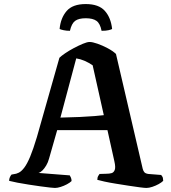

<svg xmlns="http://www.w3.org/2000/svg" viewBox="-20 -927 845 947"><path d="M251 0Q246 0 226.5 -2Q207 -4 179 -8Q151 -12 121.5 -16.5Q92 -21 66 -26Q40 -31 25 -35Q25 -45 29 -53.5Q33 -62 37 -66L48 -68Q60 -69 73 -75.5Q86 -82 100 -100.5Q114 -119 129 -155Q144 -191 162 -251L273 -642Q282 -651 301 -664Q320 -677 343.5 -689.5Q367 -702 388.5 -711Q410 -720 422 -720Q436 -720 460.5 -711.5Q485 -703 510.5 -689.5Q536 -676 552 -661L684 -94Q687 -83 692.5 -77Q698 -71 712 -69L775 -64Q778 -59 781 -55.5Q784 -52 785 -35Q777 -27 762.5 -19Q748 -11 731.5 -5.5Q715 0 702 0Q694 0 670 -3Q646 -6 614.5 -11Q583 -16 551.5 -21Q520 -26 495 -31.5Q470 -37 460 -40Q460 -52 465 -60Q470 -68 471 -69L504 -70Q519 -70 530 -73Q541 -76 546 -89Q551 -102 544 -132L510 -285H262L222 -145Q217 -126 208 -111Q199 -96 189.5 -86.5Q180 -77 170 -74L324 -62Q326 -59 329.5 -51.5Q333 -44 333 -34Q325 -26 310 -18Q295 -10 279 -5Q263 0 251 0ZM278 -347Q331 -348 373.5 -350Q416 -352 446.5 -354.5Q477 -357 492 -359L437 -605Q416 -619 396 -627.5Q376 -636 356 -639ZM403 -907Q467 -907 497 -873.5Q527 -840 533 -784Q528 -781 515 -778Q502 -775 481 -775Q474 -811 456 -824Q438 -837 403 -837Q368 -837 350.5 -824Q333 -811 325 -775Q308 -775 294 -778Q280 -781 274 -784Q279 -838 308.5 -872.5Q338 -907 403 -907Z"/></svg>

Font: Texturina 12pt SemiBold
Style: Regular
Weight: 600
Designer: Guillermo Torres Carreño
Foundry: Omnibus-Type
Version: Version 1.002